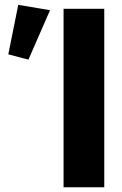

<svg xmlns="http://www.w3.org/2000/svg" viewBox="-20 -791 517 811"><path d="M420.4 0V-753.9H248.5V0ZM100.1 -539.1 191.4 -748 57.1 -770.5 15.1 -561.5Z"/></svg>

Font: Winston ExtraBold
Style: Regular
Weight: 800
Designer: Vernon Adams, Kim Jin-seong, David Berlow, Cristiano Sobral
Foundry: The Winston Project Authors
Version: Version 3.004